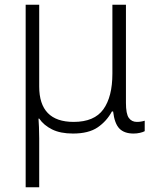

<svg xmlns="http://www.w3.org/2000/svg" viewBox="-20 -552 654 808"><path d="M88 236V-532H145V-188Q145 -39 290 -39Q377 -39 415 -92Q453 -145 453 -242V-532H510V-119Q510 -73 522 -56Q534 -39 556 -39Q573 -39 589 -44V0Q582 4 569 7Q556 10 542 10Q503 10 482.5 -11Q462 -32 456 -83H451Q429 -42 391 -16Q353 10 287 10Q234 10 199 -7.5Q164 -25 145 -53H142Q143 -38 144 -17Q145 4 145 30V236Z"/></svg>

Font: Noto Sans Light
Style: Regular
Weight: 300
Designer: Monotype Design Team
Foundry: Monotype Imaging Inc.
Version: Version 2.007